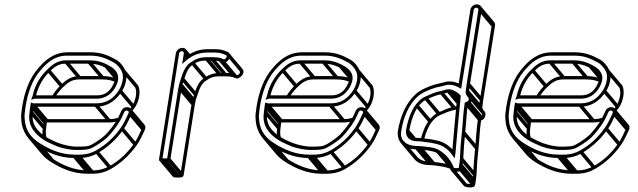

<svg xmlns="http://www.w3.org/2000/svg" viewBox="-20 -712 2862 861"><path d="M126.2 -282.1C126.1 -281.8 125.7 -280.2 124.7 -277.8L119.3 -264.5L133 -268.9C134.5 -269.4 135.1 -269.5 135.1 -269.5H414.7C451.9 -269.5 479.1 -290.5 495 -316.8C501 -326.9 508.5 -342.7 509.8 -355.7C513.7 -393.1 482.1 -411.4 459.7 -422.8C438.1 -433.7 414.4 -441.5 380.9 -441.5L277.9 -441.5C237.9 -441.5 214.2 -421.8 192.8 -400.9C162.3 -371.1 137.1 -333.3 126.2 -282.1ZM141.8 -284.5C153.4 -329.8 174.5 -363.6 202.6 -391.1C223.3 -411.3 241.5 -426.5 275.6 -426.5L378.6 -426.5C409.6 -426.5 430.7 -419.6 451.1 -409.2C470 -399.6 499.5 -384.8 494.7 -355L494.6 -354.2C494.9 -345.9 487 -331 482.4 -323.2C469.2 -301 448.3 -284.5 417.1 -284.5ZM340.6 -54.5H320.6C314.9 -54.5 310.1 -54.8 305.8 -55.4C276 -59.2 250.2 -66.6 227.1 -76.9C206.2 -86.3 183.7 -97.4 168.9 -110C143.3 -131.8 119.6 -158.6 127.4 -208L127.5 -208.3C128 -217.1 129.1 -224.5 130.5 -233.5H409C465.9 -233.5 500.4 -263.4 525.4 -300.7C543.8 -328.3 553.9 -369.4 540.9 -397.9C532.2 -417.2 516.9 -435.4 498 -445.7C468.2 -461.9 435.8 -477.5 386.6 -477.5H283.6C218.4 -477.5 177.9 -437.9 147.4 -401.2C112.4 -359.2 90.3 -302 79.4 -233C76.2 -212.7 73.1 -192.4 75.5 -175.1C79.1 -116.7 110 -80.8 151.5 -55C191.7 -30 244.7 -3.5 312.6 -3.5H332.6C365.7 -3.5 392.5 -10.7 417 -24.7C463.9 -51.5 502.2 -87.8 533.3 -131.3C548.9 -153.1 558.7 -176.5 569.8 -199.8C574.4 -209.5 572.8 -218.1 568.1 -223.8C558.4 -235.3 533.1 -235.3 523.8 -214.2C517.6 -201.8 511.8 -186.6 504.9 -175C490.2 -150.6 471.4 -126.3 452.1 -106.7C445.1 -99.6 426.4 -85.2 415.1 -78.2C395.4 -65.9 382.8 -55.5 358.8 -55.5H358.3C353.1 -54.8 347.2 -54.5 340.6 -54.5ZM115.4 -233C114.1 -224.8 113.8 -216.3 112.4 -207.4C106.2 -168.8 118.4 -140.5 135.8 -119.9C156.9 -94.8 185.2 -77 219.3 -63C243.6 -51 270.9 -44.5 301.4 -40.6C306.3 -39.9 312 -39.5 318.3 -39.5H338.3C344.9 -39.5 352.2 -40.4 356.8 -40.5C387.6 -41.4 403.2 -55.1 421.4 -65.7C432.2 -72.1 453 -87.6 462.2 -97.2C482.6 -117.8 502.2 -143.4 517.6 -169C525.8 -182.5 531.7 -198.3 537.3 -209.6C542.5 -220.9 562 -217.3 556.2 -204.2C544.6 -180.8 535.6 -157.8 521.4 -138.7C491.3 -95.8 455.7 -62.9 410.8 -37.3C391 -26 366.9 -18.5 334.9 -18.5H314.9C251.1 -18.5 200.4 -43.5 161 -68C122.3 -92 93.7 -124 90.6 -178.6C90.3 -187 89.4 -195.4 91.1 -206L91.2 -206.3L91.2 -206.5C92 -215.7 93.1 -224.5 94.4 -233C104.9 -299.4 126.3 -354.6 158.4 -392.8C189.6 -429.9 223.9 -462.5 281.3 -462.5H384.3C430.2 -462.5 459.7 -448.3 489.1 -432.3C505.4 -423.4 519.3 -406.9 526.9 -390.1C536.8 -368.2 528.9 -331.9 512.9 -307.2C490.1 -272.1 460.3 -248.5 411.4 -248.5H131.3C130.2 -248.5 129.1 -248.7 127.8 -249.1L118.5 -252.5ZM404 -235.7 463.5 -165 475.8 -175.6 416.3 -246.3ZM513 -298.7 572.5 -228 584.8 -238.6 525.3 -309.3ZM150.1 -56.2 209.6 14.5 221.9 3.9 162.4 -66.8ZM307.6 -5.7 367.1 65 379.4 54.4 319.9 -16.3ZM327.6 -5.7 387.1 65 399.4 54.4 339.9 -16.3ZM407.8 -25.7 467.3 45 479.6 34.4 420 -36.3ZM521.2 -129.7 580.7 -59 593 -69.6 533.5 -140.3ZM556.9 -196.7 616.4 -126 628.7 -136.6 569.1 -207.3ZM113.8 -202.7 173.3 -132 185.6 -142.6 126.1 -213.3ZM127.5 -276.7 131.7 -271.7 144 -282.3 139.8 -287.3ZM191.6 -390.7 251.1 -320 263.4 -330.6 203.9 -401.3ZM270.6 -428.7 330.1 -358 342.4 -368.6 282.9 -439.3ZM373.6 -428.7 433.1 -358 445.4 -368.6 385.9 -439.3ZM449.3 -410.7 496.6 -354.4 508.9 -365 461.5 -421.3ZM505.9 -358.2C487.7 -365.8 467.2 -370.8 440.4 -370.8L337.4 -370.8C297.4 -370.8 273.9 -351 252.3 -330.2C236.9 -315.3 224.1 -298.9 212.9 -280L225.8 -274C236 -291.2 248.1 -306.9 262.1 -320.4C282.9 -340.4 301 -355.8 335.1 -355.8L438.1 -355.8C462.9 -355.8 481.4 -351.3 498.2 -344.3ZM116.8 -227.7 174.4 -159.2C173.1 -150.2 173.2 -144.7 171.9 -136.7C169.1 -119 170.2 -101.8 174.1 -87.9L188.8 -94C185.3 -106.2 184.3 -120.3 186.9 -137.3L187 -137.6L187 -137.9C187.7 -146.3 188.7 -154.5 189.9 -162.3L190.4 -165.4L129.1 -238.3ZM555.8 -213.2 615.3 -142.5C616.9 -140.6 617.8 -137.8 615.7 -133.5C604.3 -110 595.1 -87.1 580.9 -68C551.4 -26 515 9 470.3 33.4C450.4 44.3 426.5 52.2 394.4 52.2H374.4C310.6 52.2 260 27.2 220.5 2.7C204.5 -7.2 190.4 -18.5 179 -32L119.5 -102.7L107.2 -92.1L166.7 -21.4C179.1 -6.7 194.3 5.4 211 15.8C251.2 40.7 304.2 67.2 372.1 67.2H392.1C425.2 67.2 452 60 476.5 46C523.4 19.2 561.7 -17.1 592.8 -60.6C608.4 -82.4 618.2 -105.8 629.3 -129.1C633.9 -138.8 632.3 -147.4 627.6 -153.1L568.1 -223.8ZM527.8 -388.7 586.7 -318.6C596.2 -295.5 587.3 -261.1 572.4 -236.5C568 -229.2 564 -225 559.3 -219.5L570.1 -210.9C575.3 -216.9 580.1 -223.2 584.7 -229.7C603.4 -257 612.4 -300.8 600.1 -328L540 -399.3ZM513 -185.3C500.9 -180.6 487.1 -177.8 470.9 -177.8H194L136.3 -246.3L124 -235.7L185.4 -162.8H468.5C486.4 -162.8 502.4 -165.9 516.6 -171.5Z M797.8 -497.5C783.9 -497.5 770.5 -486.3 768.3 -472L693.2 2C691.3 13.8 705.9 13.5 716.9 13.5C724.9 13.5 742.1 15.4 744.2 2L794.4 -315C795.5 -321.7 796.6 -327 798 -331.5L798.1 -332C799.4 -340.2 803.2 -347.8 806 -356.9C815 -386.8 827.1 -413.6 847.1 -422.7C862.8 -434.7 878.8 -440.5 905.8 -440.5H929.8C942.6 -440.5 954.4 -439.6 963.8 -436.9L972.7 -433.1C1002.8 -419.3 1026.8 -471.6 998.4 -480.1L988.4 -484C973.7 -490.5 956.9 -491.5 937.8 -491.5H913.8C872.7 -491.5 844 -479.6 817.4 -460.1L819.3 -472C821.5 -486.1 811.8 -497.5 797.8 -497.5ZM804.3 -472 796.8 -424.9 811.6 -437.7C838.3 -460.7 866 -476.5 911.5 -476.5H935.5C954.3 -476.5 968.8 -475.1 980.7 -470L991.5 -465.9C1003.8 -461.8 991.4 -442 980.6 -446.9L970.9 -451.1C960.1 -454.5 946 -455.5 932.1 -455.5H908.1C879.6 -455.5 858.3 -448.2 840.7 -435.3C812.4 -421.5 800 -387.5 791.4 -359C789.4 -352.2 785.4 -342.5 783.2 -332.5C781.9 -326.7 780.5 -321.8 779.4 -315L729.8 -2.1C727.3 -1.7 723.8 -1.5 719.2 -1.5C714.6 -1.5 710.9 -1.8 708.8 -2.1L783.3 -472C784.2 -477.9 789.7 -482.5 795.4 -482.5C801.2 -482.5 805.2 -477.8 804.3 -472ZM711.9 11.3 771.4 82 783.7 71.4 724.2 0.7ZM730.5 7.3 790 78 802.3 67.4 742.8 -3.3ZM780.8 -309.7 840.3 -239 852.5 -249.6 793 -320.3ZM784.4 -326.7 844 -256 856.2 -266.6 796.7 -337.3ZM792.5 -352.7 852.1 -282 864.4 -292.6 804.8 -363.3ZM837.8 -423.7 897.3 -353 909.6 -363.6 850.1 -434.3ZM900.8 -442.7 960.3 -372 972.6 -382.6 913.1 -453.3ZM924.8 -442.7 984.3 -372 996.6 -382.6 937.1 -453.3ZM805.6 -466.7 818.5 -451.4 830.8 -462 817.9 -477.3ZM802.4 -479.4 823.2 -454.6 835.5 -465.2 814.7 -490ZM994.8 -463.9 1054.3 -393.2C1060.4 -386.1 1049.4 -373.3 1041.4 -375.7L982.8 -445.3L970.5 -434.7L1030.9 -363C1053.1 -352.6 1084.5 -382.6 1066.6 -403.8L1007.1 -474.5ZM857.5 -260.8 857.6 -261.3C858.9 -269.5 862.7 -277 865.5 -286.2C874.6 -316.4 886.6 -342.4 906.6 -352C922.5 -363.9 938.2 -369.8 965.3 -369.8H989.3C1002.3 -369.8 1015 -368.7 1023.6 -366.1L1050.2 -358.1L973.5 -449.3L961.2 -438.7L1007 -384.3C1000.2 -384.7 997.1 -384.8 991.6 -384.8H967.7C939.1 -384.8 917.8 -377.5 900.3 -364.6C871.9 -350.8 859.5 -316.8 851 -288.3C848.9 -281.5 844.9 -271.8 842.7 -261.8C841.4 -256 840 -251 838.9 -244.3L789.3 68.6C786.8 69 783.4 69.2 778.8 69.2C772 69.2 767.5 68.5 766.3 68.2L707.2 -2L694.9 8.6L754.4 79.3C759 84.7 766.8 84.2 776.4 84.2C784.4 84.2 801.6 86.1 803.7 72.7L853.9 -244.3C855 -251 856.1 -256.3 857.5 -260.8Z M1177.2 -282.1C1177.1 -281.8 1176.7 -280.2 1175.7 -277.8L1170.3 -264.5L1184 -268.9C1185.5 -269.4 1186.1 -269.5 1186.1 -269.5H1465.7C1502.9 -269.5 1530.1 -290.5 1546 -316.8C1552 -326.9 1559.5 -342.7 1560.8 -355.7C1564.7 -393.1 1533.1 -411.4 1510.7 -422.8C1489.1 -433.7 1465.4 -441.5 1431.9 -441.5L1328.9 -441.5C1288.9 -441.5 1265.2 -421.8 1243.8 -400.9C1213.3 -371.1 1188.1 -333.3 1177.2 -282.1ZM1192.8 -284.5C1204.4 -329.8 1225.5 -363.6 1253.6 -391.1C1274.3 -411.3 1292.5 -426.5 1326.6 -426.5L1429.6 -426.5C1460.6 -426.5 1481.7 -419.6 1502.1 -409.2C1521 -399.6 1550.5 -384.8 1545.7 -355L1545.6 -354.2C1545.9 -345.9 1538 -331 1533.4 -323.2C1520.2 -301 1499.3 -284.5 1468.1 -284.5ZM1391.6 -54.5H1371.6C1365.9 -54.5 1361.1 -54.8 1356.8 -55.4C1327 -59.2 1301.2 -66.6 1278.1 -76.9C1257.2 -86.3 1234.7 -97.4 1219.9 -110C1194.3 -131.8 1170.6 -158.6 1178.4 -208L1178.5 -208.3C1179 -217.1 1180.1 -224.5 1181.5 -233.5H1460C1516.9 -233.5 1551.4 -263.4 1576.4 -300.7C1594.8 -328.3 1604.9 -369.4 1591.9 -397.9C1583.2 -417.2 1567.9 -435.4 1549 -445.7C1519.2 -461.9 1486.8 -477.5 1437.6 -477.5H1334.6C1269.4 -477.5 1228.9 -437.9 1198.4 -401.2C1163.4 -359.2 1141.3 -302 1130.4 -233C1127.2 -212.7 1124.1 -192.4 1126.5 -175.1C1130.1 -116.7 1161 -80.8 1202.5 -55C1242.7 -30 1295.7 -3.5 1363.6 -3.5H1383.6C1416.7 -3.5 1443.5 -10.7 1468 -24.7C1514.9 -51.5 1553.2 -87.8 1584.3 -131.3C1599.9 -153.1 1609.7 -176.5 1620.8 -199.8C1625.4 -209.5 1623.8 -218.1 1619.1 -223.8C1609.4 -235.3 1584.1 -235.3 1574.8 -214.2C1568.6 -201.8 1562.8 -186.6 1555.9 -175C1541.2 -150.6 1522.4 -126.3 1503.1 -106.7C1496.1 -99.6 1477.4 -85.2 1466.1 -78.2C1446.4 -65.9 1433.8 -55.5 1409.8 -55.5H1409.3C1404.1 -54.8 1398.2 -54.5 1391.6 -54.5ZM1166.4 -233C1165.1 -224.8 1164.8 -216.3 1163.4 -207.4C1157.2 -168.8 1169.4 -140.5 1186.8 -119.9C1207.9 -94.8 1236.2 -77 1270.3 -63C1294.6 -51 1321.9 -44.5 1352.4 -40.6C1357.3 -39.9 1363 -39.5 1369.3 -39.5H1389.3C1395.9 -39.5 1403.2 -40.4 1407.8 -40.5C1438.6 -41.4 1454.2 -55.1 1472.4 -65.7C1483.2 -72.1 1504 -87.6 1513.2 -97.2C1533.6 -117.8 1553.2 -143.4 1568.6 -169C1576.8 -182.5 1582.7 -198.3 1588.3 -209.6C1593.5 -220.9 1613 -217.3 1607.2 -204.2C1595.6 -180.8 1586.6 -157.8 1572.4 -138.7C1542.3 -95.8 1506.7 -62.9 1461.8 -37.3C1442 -26 1417.9 -18.5 1385.9 -18.5H1365.9C1302.1 -18.5 1251.4 -43.5 1212 -68C1173.3 -92 1144.7 -124 1141.6 -178.6C1141.3 -187 1140.4 -195.4 1142.1 -206L1142.2 -206.3L1142.2 -206.5C1143 -215.7 1144.1 -224.5 1145.4 -233C1155.9 -299.4 1177.3 -354.6 1209.4 -392.8C1240.6 -429.9 1274.9 -462.5 1332.3 -462.5H1435.3C1481.2 -462.5 1510.7 -448.3 1540.1 -432.3C1556.4 -423.4 1570.3 -406.9 1577.9 -390.1C1587.8 -368.2 1579.9 -331.9 1563.9 -307.2C1541.1 -272.1 1511.3 -248.5 1462.4 -248.5H1182.3C1181.2 -248.5 1180.1 -248.7 1178.8 -249.1L1169.5 -252.5ZM1455 -235.7 1514.5 -165 1526.8 -175.6 1467.3 -246.3ZM1564 -298.7 1623.5 -228 1635.8 -238.6 1576.3 -309.3ZM1201.1 -56.2 1260.6 14.5 1272.9 3.9 1213.4 -66.8ZM1358.6 -5.7 1418.1 65 1430.4 54.4 1370.9 -16.3ZM1378.6 -5.7 1438.1 65 1450.4 54.4 1390.9 -16.3ZM1458.8 -25.7 1518.3 45 1530.6 34.4 1471 -36.3ZM1572.2 -129.7 1631.7 -59 1644 -69.6 1584.5 -140.3ZM1607.9 -196.7 1667.4 -126 1679.7 -136.6 1620.1 -207.3ZM1164.8 -202.7 1224.3 -132 1236.6 -142.6 1177.1 -213.3ZM1178.5 -276.7 1182.7 -271.7 1195 -282.3 1190.8 -287.3ZM1242.6 -390.7 1302.1 -320 1314.4 -330.6 1254.9 -401.3ZM1321.6 -428.7 1381.1 -358 1393.4 -368.6 1333.9 -439.3ZM1424.6 -428.7 1484.1 -358 1496.4 -368.6 1436.9 -439.3ZM1500.3 -410.7 1547.6 -354.4 1559.9 -365 1512.5 -421.3ZM1556.9 -358.2C1538.7 -365.8 1518.2 -370.8 1491.4 -370.8L1388.4 -370.8C1348.4 -370.8 1324.9 -351 1303.3 -330.2C1287.9 -315.3 1275.1 -298.9 1263.9 -280L1276.8 -274C1287 -291.2 1299.1 -306.9 1313.1 -320.4C1333.9 -340.4 1352 -355.8 1386.1 -355.8L1489.1 -355.8C1513.9 -355.8 1532.4 -351.3 1549.2 -344.3ZM1167.8 -227.7 1225.4 -159.2C1224.1 -150.2 1224.2 -144.7 1222.9 -136.7C1220.1 -119 1221.2 -101.8 1225.1 -87.9L1239.8 -94C1236.3 -106.2 1235.3 -120.3 1237.9 -137.3L1238 -137.6L1238 -137.9C1238.7 -146.3 1239.7 -154.5 1240.9 -162.3L1241.4 -165.4L1180.1 -238.3ZM1606.8 -213.2 1666.3 -142.5C1667.9 -140.6 1668.8 -137.8 1666.7 -133.5C1655.3 -110 1646.1 -87.1 1631.9 -68C1602.4 -26 1566 9 1521.3 33.4C1501.4 44.3 1477.5 52.2 1445.4 52.2H1425.4C1361.6 52.2 1311 27.2 1271.5 2.7C1255.5 -7.2 1241.4 -18.5 1230 -32L1170.5 -102.7L1158.2 -92.1L1217.7 -21.4C1230.1 -6.7 1245.3 5.4 1262 15.8C1302.2 40.7 1355.2 67.2 1423.1 67.2H1443.1C1476.2 67.2 1503 60 1527.5 46C1574.4 19.2 1612.7 -17.1 1643.8 -60.6C1659.4 -82.4 1669.2 -105.8 1680.3 -129.1C1684.9 -138.8 1683.3 -147.4 1678.6 -153.1L1619.1 -223.8ZM1578.8 -388.7 1637.7 -318.6C1647.2 -295.5 1638.3 -261.1 1623.4 -236.5C1619 -229.2 1615 -225 1610.3 -219.5L1621.1 -210.9C1626.3 -216.9 1631.1 -223.2 1635.7 -229.7C1654.4 -257 1663.4 -300.8 1651.1 -328L1591 -399.3ZM1564 -185.3C1551.9 -180.6 1538.1 -177.8 1521.9 -177.8H1245L1187.3 -246.3L1175 -235.7L1236.4 -162.8H1519.5C1537.4 -162.8 1553.4 -165.9 1567.6 -171.5Z M1852.4 -78.5C1866.1 -78.5 1878.4 -76 1891 -74.5L1908.3 -72.6L1932.3 -67.6C1966.4 -61 1991.6 -40.7 2008 -17.1L2018.7 -1.8L2022.3 -24.3L2022.4 -24.6C2028.9 -104.3 2036.7 -185.2 2044.9 -267.4C2045.1 -271.9 2045.2 -276.1 2045.7 -279L2046.4 -283.6L2043.6 -285.2C2034.2 -296.4 2022.2 -303.4 2007.4 -309.1C2001.2 -311.3 1994.8 -311.7 1990.6 -311.5C1976.5 -310.7 1970.2 -306.3 1959 -304.4C1931.6 -299.8 1909.7 -288.6 1887.1 -278.8C1868.7 -271 1854.6 -255.7 1843.9 -242C1821.4 -212.7 1806.9 -166.4 1800.3 -125L1800.2 -124.5C1799.6 -94.5 1819.7 -78.5 1852.4 -78.5ZM1815.4 -125.5C1821.5 -164.3 1836.3 -209.3 1855.4 -234.1C1865.3 -246.9 1877.8 -259.5 1891.1 -265.2C1914.4 -275.2 1935.1 -285.6 1959.1 -289.6C1973.9 -292.1 1981 -296.5 1989 -296.5H1989.7C1991.7 -296.9 1994.7 -296.9 2000.2 -294.9C2013.1 -289.9 2021.1 -286 2030.3 -275.8C2022.6 -198.3 2015.2 -119 2008.8 -42C1991.5 -60.6 1967.7 -76.5 1937.5 -82.4L1913 -87.4L1895 -89.5C1883.4 -90.8 1870.3 -93.5 1854.8 -93.5C1828.8 -93.5 1811.8 -103 1815.4 -125.5ZM2125.1 -667 2072.6 -335C2070.8 -324.2 2069.5 -313.4 2068.4 -302.5C2066.9 -291.8 2071.4 -286.3 2073.9 -282.2L2081.4 -272.1C2083.7 -269 2081.5 -261.5 2077.9 -257.7C2074.4 -255.5 2069.1 -253.9 2064.5 -252.4L2063.6 -247C2056.3 -200.7 2055.9 -161.6 2051.1 -117.6C2046.6 -75.4 2043.8 -38.8 2042.3 2C2041.9 11.3 2040.1 21.2 2039.1 28L2036.9 41.4C2029.2 42.4 2019.4 42 2015.2 41.2C2013.4 32.6 2010.4 29 2008.3 24.8C1994.1 -3.2 1975.3 -23.2 1947.9 -39.6C1928.3 -51.6 1891.5 -53.7 1866.8 -56.5C1861.4 -57.1 1855.3 -57.5 1849.1 -57.5C1803.4 -57.5 1772.3 -80.9 1779 -123.3C1789.7 -190.5 1814.9 -243.3 1850.5 -277C1871 -296.5 1902.5 -309.3 1932.9 -318.9C1943.8 -322.3 1962.1 -324.2 1974.9 -329C1998.4 -336.3 2021.2 -328.6 2038.2 -319.3L2048.2 -313.9L2104.1 -667C2105.2 -673.6 2109.8 -677.5 2115.8 -677.5C2122 -677.5 2126.1 -673.2 2125.1 -667ZM1846.7 -42.5C1852.5 -42.5 1857.7 -42.1 1862.7 -41.5C1888.6 -38.6 1919.3 -36.4 1939 -26.2C1965.1 -12.6 1981.3 7.3 1994.5 33.2C1996.9 37.9 2000.1 44.1 2000.2 46.1L1999.7 49.5L2001.8 52.1C2005.5 56.5 2048.1 65.5 2051.2 46L2054.1 28C2055.3 20.4 2056.4 11.3 2057.4 0.5C2059.1 -40 2061.7 -76 2066.2 -118.4C2070.9 -161.6 2071.4 -198.9 2077.8 -241.9C2079.9 -242.8 2083.2 -244.5 2085.5 -246C2096.3 -253.2 2101.3 -271.4 2094.4 -281.9L2087 -291.7C2083.3 -296.8 2082.6 -297.2 2083.5 -303L2083.5 -303.2L2083.5 -303.5C2084.6 -314 2085.9 -324.5 2087.6 -335L2140.1 -667C2142.4 -681.5 2132.4 -692.5 2118.2 -692.5C2103.8 -692.5 2091.4 -681.2 2089.1 -667L2037 -337.7C2020.9 -344.8 1997.1 -351.1 1972 -343.1C1962.3 -340.3 1944.1 -337.4 1930.4 -333.1C1899.7 -323.4 1865.1 -310 1840.8 -287C1801.4 -249.6 1774.8 -191.2 1764 -123L1763.9 -122.7L1763.9 -122.4C1759.8 -72.2 1794.2 -42.5 1846.7 -42.5ZM1841.8 -44.7 1901.3 26 1913.6 15.4 1854.1 -55.3ZM1858.6 -43.7 1918.1 27 1930.4 16.4 1870.9 -54.3ZM2037.6 51.3 2097.1 122 2109.4 111.4 2049.9 40.7ZM2040.4 33.3 2099.9 104 2112.2 93.4 2052.7 22.7ZM2043.7 6.3 2103.2 77 2115.5 66.4 2056 -4.3ZM2052.5 -112.7 2112.1 -42 2124.3 -52.6 2064.8 -123.3ZM2065 -241.7 2124.5 -171 2136.8 -181.6 2077.3 -252.3ZM2075.8 -246.7 2135.3 -176 2147.6 -186.6 2088.1 -257.3ZM2069.8 -297.7 2129.4 -227 2141.6 -237.6 2082.1 -308.3ZM2073.9 -329.7 2133.4 -259 2145.7 -269.6 2086.2 -340.3ZM2126.5 -661.7 2186 -591 2198.3 -601.6 2138.8 -672.3ZM1801.7 -119.7 1833.5 -81.8 1845.8 -92.5 1814 -130.3ZM1843.6 -232.7 1903.1 -162 1915.4 -172.6 1855.8 -243.3ZM1882.9 -266.7 1942.4 -196 1954.7 -206.6 1895.2 -277.3ZM1952.9 -291.7 2012.4 -221 2024.7 -231.6 1965.2 -302.3ZM1984 -298.7 2029.5 -244.7 2041.7 -255.3 1996.3 -309.3ZM1997.7 -296.7 2030.7 -257.5 2043 -268 2010 -307.3ZM2032.4 -237.2C2027.9 -235.8 2023.9 -234.6 2018.5 -233.7C1991.2 -229 1969.2 -217.8 1946.6 -208.1C1928.2 -200.3 1914.1 -185 1903.5 -171.2C1886.3 -149.1 1874.2 -117.3 1866.1 -85.3L1880.9 -83.9C1888.5 -114.5 1900.6 -144.8 1915 -163.4C1924.8 -176.1 1937.3 -188.8 1950.6 -194.5C1974 -204.5 1994.6 -214.8 2018.6 -218.9C2025 -220 2030.6 -221.6 2034.9 -223ZM2123.4 -674.3 2182.9 -603.6C2184.4 -601.8 2185.1 -599.3 2184.7 -596.3L2132.1 -264.3C2130.9 -257.1 2129.6 -247.5 2129 -241.9L2086.6 -292.3L2074.3 -281.7L2133.8 -211L2146.7 -220.8C2143.2 -226.7 2142.1 -226.3 2143 -232.3L2143 -232.5L2143.1 -232.8C2144.1 -243.3 2145.4 -253.8 2147.1 -264.3L2199.7 -596.3C2200.8 -603.3 2199 -609.7 2195.2 -614.2L2135.6 -684.9ZM2081.7 -271.7 2141 -201.3C2143.8 -198 2140.9 -190.6 2137.4 -187C2133.9 -184.8 2128.6 -183.2 2124 -181.7L2123.1 -176.3C2115.8 -130 2115.4 -90.9 2110.6 -46.9C2106.1 -4.7 2103.3 31.9 2101.8 72.7C2101.4 82 2099.7 91.9 2098.6 98.7L2096.5 112.1C2087.6 113.3 2075.8 112.3 2073.1 111.5L2014.1 41.5L2001.8 52.1L2061.3 122.8C2065 127.2 2107.6 136.2 2110.7 116.7L2113.6 98.7C2114.8 91.1 2115.9 82 2116.9 71.2L2116.9 71C2118.3 30.6 2121.2 -5.5 2125.8 -47.7C2130.4 -90.9 2130.9 -128.2 2137.3 -171.2C2139.4 -172.1 2142.7 -173.8 2145 -175.3C2155.9 -182.8 2160.8 -200.6 2153.8 -211.3L2094 -282.3ZM1937.1 -27.7 1979.2 22.3C1960 18.1 1943.2 16.2 1926.3 14.3C1920.9 13.6 1914.9 13.2 1908.6 13.2C1882.4 13.2 1862.5 5.2 1850.7 -8.8L1791.2 -79.5L1778.9 -68.9L1838.4 1.8C1853.1 19.2 1877 28.2 1906.2 28.2C1912 28.2 1917.2 28.6 1922.2 29.2C1948.2 32.1 1979 36.2 1998.9 44.7L2030.6 58.2L1949.4 -38.3Z M2297.2 -282.1C2297.1 -281.8 2296.7 -280.2 2295.7 -277.8L2290.3 -264.5L2304 -268.9C2305.5 -269.4 2306.1 -269.5 2306.1 -269.5H2585.7C2622.9 -269.5 2650.1 -290.5 2666 -316.8C2672 -326.9 2679.5 -342.7 2680.8 -355.7C2684.7 -393.1 2653.1 -411.4 2630.7 -422.8C2609.1 -433.7 2585.4 -441.5 2551.9 -441.5L2448.9 -441.5C2408.9 -441.5 2385.2 -421.8 2363.8 -400.9C2333.3 -371.1 2308.1 -333.3 2297.2 -282.1ZM2312.8 -284.5C2324.4 -329.8 2345.5 -363.6 2373.6 -391.1C2394.3 -411.3 2412.5 -426.5 2446.6 -426.5L2549.6 -426.5C2580.6 -426.5 2601.7 -419.6 2622.1 -409.2C2641 -399.6 2670.5 -384.8 2665.7 -355L2665.6 -354.2C2665.9 -345.9 2658 -331 2653.4 -323.2C2640.2 -301 2619.3 -284.5 2588.1 -284.5ZM2511.6 -54.5H2491.6C2485.9 -54.5 2481.1 -54.8 2476.8 -55.4C2447 -59.2 2421.2 -66.6 2398.1 -76.9C2377.2 -86.3 2354.7 -97.4 2339.9 -110C2314.3 -131.8 2290.6 -158.6 2298.4 -208L2298.5 -208.3C2299 -217.1 2300.1 -224.5 2301.5 -233.5H2580C2636.9 -233.5 2671.4 -263.4 2696.4 -300.7C2714.8 -328.3 2724.9 -369.4 2711.9 -397.9C2703.2 -417.2 2687.9 -435.4 2669 -445.7C2639.2 -461.9 2606.8 -477.5 2557.6 -477.5H2454.6C2389.4 -477.5 2348.9 -437.9 2318.4 -401.2C2283.4 -359.2 2261.3 -302 2250.4 -233C2247.2 -212.7 2244.1 -192.4 2246.5 -175.1C2250.1 -116.7 2281 -80.8 2322.5 -55C2362.7 -30 2415.7 -3.5 2483.6 -3.5H2503.6C2536.7 -3.5 2563.5 -10.7 2588 -24.7C2634.9 -51.5 2673.2 -87.8 2704.3 -131.3C2719.9 -153.1 2729.7 -176.5 2740.8 -199.8C2745.4 -209.5 2743.8 -218.1 2739.1 -223.8C2729.4 -235.3 2704.1 -235.3 2694.8 -214.2C2688.6 -201.8 2682.8 -186.6 2675.9 -175C2661.2 -150.6 2642.4 -126.3 2623.1 -106.7C2616.1 -99.6 2597.4 -85.2 2586.1 -78.2C2566.4 -65.9 2553.8 -55.5 2529.8 -55.5H2529.3C2524.1 -54.8 2518.2 -54.5 2511.6 -54.5ZM2286.4 -233C2285.1 -224.8 2284.8 -216.3 2283.4 -207.4C2277.2 -168.8 2289.4 -140.5 2306.8 -119.9C2327.9 -94.8 2356.2 -77 2390.3 -63C2414.6 -51 2441.9 -44.5 2472.4 -40.6C2477.3 -39.9 2483 -39.5 2489.3 -39.5H2509.3C2515.9 -39.5 2523.2 -40.4 2527.8 -40.5C2558.6 -41.4 2574.2 -55.1 2592.4 -65.7C2603.2 -72.1 2624 -87.6 2633.2 -97.2C2653.6 -117.8 2673.2 -143.4 2688.6 -169C2696.8 -182.5 2702.7 -198.3 2708.3 -209.6C2713.5 -220.9 2733 -217.3 2727.2 -204.2C2715.6 -180.8 2706.6 -157.8 2692.4 -138.7C2662.3 -95.8 2626.7 -62.9 2581.8 -37.3C2562 -26 2537.9 -18.5 2505.9 -18.5H2485.9C2422.1 -18.5 2371.4 -43.5 2332 -68C2293.3 -92 2264.7 -124 2261.6 -178.6C2261.3 -187 2260.4 -195.4 2262.1 -206L2262.2 -206.3L2262.2 -206.5C2263 -215.7 2264.1 -224.5 2265.4 -233C2275.9 -299.4 2297.3 -354.6 2329.4 -392.8C2360.6 -429.9 2394.9 -462.5 2452.3 -462.5H2555.3C2601.2 -462.5 2630.7 -448.3 2660.1 -432.3C2676.4 -423.4 2690.3 -406.9 2697.9 -390.1C2707.8 -368.2 2699.9 -331.9 2683.9 -307.2C2661.1 -272.1 2631.3 -248.5 2582.4 -248.5H2302.3C2301.2 -248.5 2300.1 -248.7 2298.8 -249.1L2289.5 -252.5ZM2575 -235.7 2634.5 -165 2646.8 -175.6 2587.3 -246.3ZM2684 -298.7 2743.5 -228 2755.8 -238.6 2696.3 -309.3ZM2321.1 -56.2 2380.6 14.5 2392.9 3.9 2333.4 -66.8ZM2478.6 -5.7 2538.1 65 2550.4 54.4 2490.9 -16.3ZM2498.6 -5.7 2558.1 65 2570.4 54.4 2510.9 -16.3ZM2578.8 -25.7 2638.3 45 2650.6 34.4 2591 -36.3ZM2692.2 -129.7 2751.7 -59 2764 -69.6 2704.5 -140.3ZM2727.9 -196.7 2787.4 -126 2799.7 -136.6 2740.1 -207.3ZM2284.8 -202.7 2344.3 -132 2356.6 -142.6 2297.1 -213.3ZM2298.5 -276.7 2302.7 -271.7 2315 -282.3 2310.8 -287.3ZM2362.6 -390.7 2422.1 -320 2434.4 -330.6 2374.9 -401.3ZM2441.6 -428.7 2501.1 -358 2513.4 -368.6 2453.9 -439.3ZM2544.6 -428.7 2604.1 -358 2616.4 -368.6 2556.9 -439.3ZM2620.3 -410.7 2667.6 -354.4 2679.9 -365 2632.5 -421.3ZM2676.9 -358.2C2658.7 -365.8 2638.2 -370.8 2611.4 -370.8L2508.4 -370.8C2468.4 -370.8 2444.9 -351 2423.3 -330.2C2407.9 -315.3 2395.1 -298.9 2383.9 -280L2396.8 -274C2407 -291.2 2419.1 -306.9 2433.1 -320.4C2453.9 -340.4 2472 -355.8 2506.1 -355.8L2609.1 -355.8C2633.9 -355.8 2652.4 -351.3 2669.2 -344.3ZM2287.8 -227.7 2345.4 -159.2C2344.1 -150.2 2344.2 -144.7 2342.9 -136.7C2340.1 -119 2341.2 -101.8 2345.1 -87.9L2359.8 -94C2356.3 -106.2 2355.3 -120.3 2357.9 -137.3L2358 -137.6L2358 -137.9C2358.7 -146.3 2359.7 -154.5 2360.9 -162.3L2361.4 -165.4L2300.1 -238.3ZM2726.8 -213.2 2786.3 -142.5C2787.9 -140.6 2788.8 -137.8 2786.7 -133.5C2775.3 -110 2766.1 -87.1 2751.9 -68C2722.4 -26 2686 9 2641.3 33.4C2621.4 44.3 2597.5 52.2 2565.4 52.2H2545.4C2481.6 52.2 2431 27.2 2391.5 2.7C2375.5 -7.2 2361.4 -18.5 2350 -32L2290.5 -102.7L2278.2 -92.1L2337.7 -21.4C2350.1 -6.7 2365.3 5.4 2382 15.8C2422.2 40.7 2475.2 67.2 2543.1 67.2H2563.1C2596.2 67.2 2623 60 2647.5 46C2694.4 19.2 2732.7 -17.1 2763.8 -60.6C2779.4 -82.4 2789.2 -105.8 2800.3 -129.1C2804.9 -138.8 2803.3 -147.4 2798.6 -153.1L2739.1 -223.8ZM2698.8 -388.7 2757.7 -318.6C2767.2 -295.5 2758.3 -261.1 2743.4 -236.5C2739 -229.2 2735 -225 2730.3 -219.5L2741.1 -210.9C2746.3 -216.9 2751.1 -223.2 2755.7 -229.7C2774.4 -257 2783.4 -300.8 2771.1 -328L2711 -399.3ZM2684 -185.3C2671.9 -180.6 2658.1 -177.8 2641.9 -177.8H2365L2307.3 -246.3L2295 -235.7L2356.4 -162.8H2639.5C2657.4 -162.8 2673.4 -165.9 2687.6 -171.5Z"/></svg>

Font: CiSf OpenHand
Style: GlsObl
Weight: 400
Foundry: Cannot Into Space Fonts
Version: Version 0.7892